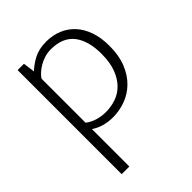

<svg xmlns="http://www.w3.org/2000/svg" viewBox="-202 -583 921 921"><g transform="rotate(-45 258.0 -123.0)"><path d="M244 8Q211 8 182 -0.5Q153 -9 132 -24V230H80V-476H123L131 -416Q154 -439 189 -457.5Q224 -476 274 -476Q317 -476 353.5 -461Q390 -446 417 -417Q444 -388 459 -345Q474 -302 474 -247Q474 -181 454.5 -133Q435 -85 402.5 -53.5Q370 -22 328.5 -7Q287 8 244 8ZM263 -434Q240 -434 219.5 -427.5Q199 -421 182 -411Q165 -401 152 -389Q139 -377 132 -366V-67Q154 -50 181.5 -42Q209 -34 237 -34Q272 -34 305 -45Q338 -56 363.5 -81.5Q389 -107 404.5 -147.5Q420 -188 420 -247Q420 -336 381.5 -385Q343 -434 263 -434Z"/></g></svg>

Font: Mukta Malar ExtraLight
Style: Regular
Weight: 275
Designer: Aadarsh Rajan, Girish Dalvi, Yashodeep Gholap
Foundry: Ek Type
Version: Version 2.538;PS 1.000;hotconv 16.6.51;makeotf.lib2.5.65220;